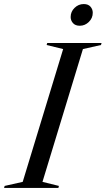

<svg xmlns="http://www.w3.org/2000/svg" viewBox="-59 -927 521 947"><path d="M252.5 -685 171 -705 174 -715H442L439 -705L350 -685L150.5 -30L231.5 -10L229 0H-39L-36 -10L53 -30ZM334.5 -800Q312.5 -800 301 -813Q289.5 -826 289.5 -843Q289.5 -869.5 308.8 -888.2Q328 -907 354 -907Q376 -907 387.2 -894.2Q398.5 -881.5 398.5 -864Q398.5 -837.5 379.2 -818.8Q360 -800 334.5 -800Z"/></svg>

Font: Newsreader 72pt
Style: Italic
Weight: 400
Italic angle: -17°
Designer: Hugues Gentile
Foundry: Production Type
Version: Version 1.003; ttfautohint (v1.8.3)